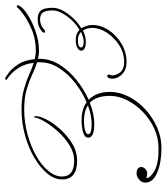

<svg xmlns="http://www.w3.org/2000/svg" viewBox="28 -650 631 726"><g transform="rotate(-90 343.0 -287.5)"><path d="M405 -577Q401 -579 404.5 -581.5Q408 -584 412 -582Q416 -580 431.5 -568.5Q447 -557 462.5 -533.5Q478 -510 482 -471Q498 -467 513 -467Q557 -467 592.5 -482Q628 -497 650.5 -513.5Q673 -530 675 -535Q678 -539 681 -539Q681 -539 681 -539Q681 -539 681 -539Q676 -539 681.5 -539Q687 -539 685 -532Q678 -516 650 -498Q622 -480 585.5 -467.5Q549 -455 513 -455Q498 -455 483 -459V-451Q483 -413 461 -377.5Q439 -342 403.5 -313.5Q368 -285 328 -267Q358 -239 358 -186Q358 -151 340.5 -116.5Q323 -82 293 -54Q263 -26 225 -9Q187 8 146 8Q91 8 53 -8Q15 -24 15 -53Q15 -67 26.5 -76.5Q38 -86 49 -86Q74 -86 74 -68Q74 -60 66.5 -53Q59 -46 51 -46Q45 -46 38.5 -47.5Q32 -49 32 -49Q32 -34 60.5 -18Q89 -2 146 -3Q184 -3 219 -19Q254 -35 282 -62Q310 -89 326.5 -121.5Q343 -154 343 -187Q343 -238 317 -263Q274 -246 237 -246Q185 -246 185 -269Q185 -282 204.5 -288Q224 -294 249 -294Q292 -294 319 -275Q357 -291 391.5 -318Q426 -345 448 -379Q470 -413 470 -451Q470 -457 470 -462Q446 -470 421.5 -481.5Q397 -493 366 -502Q335 -511 291 -511Q243 -511 197.5 -498.5Q152 -486 116 -465.5Q80 -445 59 -419.5Q38 -394 38 -368Q38 -322 98 -322Q127 -322 155 -339Q183 -356 206 -381Q229 -406 244 -430.5Q259 -455 261 -470Q261 -473 265 -473Q266 -473 266 -471Q268 -456 255 -429.5Q242 -403 218 -376Q194 -349 163.5 -330Q133 -311 98 -311Q27 -311 27 -368Q27 -396 49 -423Q71 -450 108 -472Q145 -494 192.5 -507.5Q240 -521 291 -521Q335 -521 366 -512.5Q397 -504 421.5 -493Q446 -482 468 -475Q464 -508 450.5 -529.5Q437 -551 423.5 -562.5Q410 -574 405 -577ZM634 -460Q655 -460 665.5 -448Q676 -436 676 -404Q676 -376 652.5 -344.5Q629 -313 599 -295Q604 -286 607.5 -275.5Q611 -265 611 -253Q611 -221 591.5 -191.5Q572 -162 540 -143Q508 -124 471 -124Q446 -124 430.5 -136Q415 -148 410 -164Q405 -180 411 -192Q414 -197 418 -197Q421 -197 423 -194Q425 -191 423 -188Q416 -174 428 -153.5Q440 -133 471 -133Q506 -133 535 -152Q564 -171 582 -198.5Q600 -226 600 -253Q600 -274 590 -289Q568 -278 549 -278Q514 -278 514 -296Q514 -304 525 -310Q536 -316 555 -316Q579 -316 593 -302Q622 -319 644 -349Q666 -379 666 -404Q666 -430 658 -440.5Q650 -451 633 -451Q609 -451 591 -433Q590 -432 586 -432Q583 -432 582 -435Q581 -438 584 -441Q593 -450 604.5 -455Q616 -460 634 -460ZM548 -286Q557 -286 566 -289Q575 -292 585 -296Q573 -308 555 -308Q526 -308 526 -296Q526 -286 548 -286ZM198 -269Q198 -256 236 -256Q269 -256 307 -270Q285 -285 249 -285Q229 -285 213.5 -281Q198 -277 198 -269Z"/></g></svg>

Font: Kapakana Light
Style: Regular
Weight: 300
Designer: Kyosuke Nagai
Version: Version 1.000